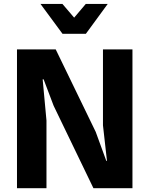

<svg xmlns="http://www.w3.org/2000/svg" viewBox="-20 -986 783 1006"><path d="M69 0V-727H272L481.5 -295L537 -143H540.5L519.5 -329.5V-727H674V0H469.5L261 -432L208.5 -570.5H203.5L223.5 -354.5V0ZM307.5 -809 192 -965.5H307L368.5 -893.5L429.5 -965.5H544.5L430 -809Z"/></svg>

Font: Spline Sans
Style: Bold
Weight: 700
Designer: Eben Sorkin, Mirko Velimirovic
Foundry: Sorkin Type
Version: Version 1.000; ttfautohint (v1.8.3)